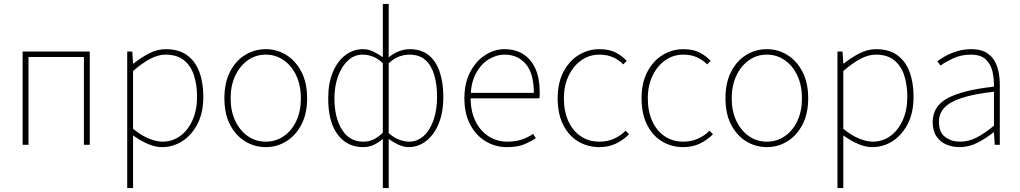

<svg xmlns="http://www.w3.org/2000/svg" viewBox="-20 -742 5226 984"><path d="M96 0V-478H440V0H410V-450H126V0Z M632 222V-478H658L662 -416H664Q700 -445 742.5 -467.5Q785 -490 830 -490Q895 -490 937.5 -460Q980 -430 1001 -375Q1022 -320 1022 -246Q1022 -165 992.5 -107.5Q963 -50 915 -19Q867 12 810 12Q776 12 738.5 -4Q701 -20 662 -48V42V222ZM812 -16Q864 -16 904 -45.5Q944 -75 967 -127Q990 -179 990 -246Q990 -307 974 -356Q958 -405 922.5 -433.5Q887 -462 828 -462Q791 -462 750 -440.5Q709 -419 662 -378V-82Q706 -46 745 -31Q784 -16 812 -16Z M1342 12Q1285 12 1236.5 -17.5Q1188 -47 1159 -103Q1130 -159 1130 -238Q1130 -318 1159 -374.5Q1188 -431 1236.5 -460.5Q1285 -490 1342 -490Q1399 -490 1447 -460.5Q1495 -431 1524.5 -374.5Q1554 -318 1554 -238Q1554 -159 1524.5 -103Q1495 -47 1447 -17.5Q1399 12 1342 12ZM1342 -16Q1393 -16 1434 -44Q1475 -72 1498.5 -122Q1522 -172 1522 -238Q1522 -304 1498.5 -354.5Q1475 -405 1434 -433.5Q1393 -462 1342 -462Q1291 -462 1250.5 -433.5Q1210 -405 1186 -354.5Q1162 -304 1162 -238Q1162 -172 1186 -122Q1210 -72 1250.5 -44Q1291 -16 1342 -16Z M1942 222V42V-30Q1921 -12 1896.5 0Q1872 12 1840 12Q1759 12 1710.5 -52.5Q1662 -117 1662 -238Q1662 -315 1685.5 -371.5Q1709 -428 1749.5 -459Q1790 -490 1840 -490Q1868 -490 1892.5 -478Q1917 -466 1942 -449V-520V-722H1972V-520V-448Q1996 -468 2024 -479Q2052 -490 2080 -490Q2138 -490 2176 -460Q2214 -430 2233 -375Q2252 -320 2252 -246Q2252 -165 2228 -107.5Q2204 -50 2163.5 -19Q2123 12 2074 12Q2051 12 2024.5 0.5Q1998 -11 1972 -30V42V222ZM1842 -16Q1868 -16 1891.5 -26Q1915 -36 1942 -62V-418Q1916 -443 1890 -452.5Q1864 -462 1838 -462Q1796 -462 1763.5 -432Q1731 -402 1712.5 -351Q1694 -300 1694 -238Q1694 -139 1732.5 -77.5Q1771 -16 1842 -16ZM2076 -16Q2119 -16 2151.5 -45.5Q2184 -75 2202 -127Q2220 -179 2220 -246Q2220 -307 2206 -356Q2192 -405 2161 -433.5Q2130 -462 2078 -462Q2054 -462 2027.5 -453Q2001 -444 1972 -418V-60Q2001 -34 2029 -25Q2057 -16 2076 -16Z M2578 12Q2518 12 2468.5 -18Q2419 -48 2389.5 -104Q2360 -160 2360 -238Q2360 -316 2389.5 -372.5Q2419 -429 2466 -459.5Q2513 -490 2566 -490Q2621 -490 2661.5 -464.5Q2702 -439 2724 -390Q2746 -341 2746 -270Q2746 -263 2746 -255Q2746 -247 2744 -238H2376V-266H2716Q2716 -365 2675 -413.5Q2634 -462 2566 -462Q2524 -462 2484 -437.5Q2444 -413 2418 -363.5Q2392 -314 2392 -240Q2392 -172 2416.5 -121.5Q2441 -71 2484 -43.5Q2527 -16 2580 -16Q2621 -16 2654 -27Q2687 -38 2712 -56L2726 -34Q2699 -16 2665.5 -2Q2632 12 2578 12Z M3052 12Q2991 12 2942.5 -17.5Q2894 -47 2866 -103Q2838 -159 2838 -238Q2838 -318 2868 -374.5Q2898 -431 2946.5 -460.5Q2995 -490 3052 -490Q3102 -490 3135 -473Q3168 -456 3192 -430L3174 -412Q3152 -435 3121.5 -448.5Q3091 -462 3052 -462Q3001 -462 2960 -433.5Q2919 -405 2894.5 -354.5Q2870 -304 2870 -238Q2870 -172 2892.5 -122Q2915 -72 2956 -44Q2997 -16 3052 -16Q3093 -16 3127.5 -31.5Q3162 -47 3186 -72L3204 -54Q3174 -24 3136.5 -6Q3099 12 3052 12Z M3482 12Q3421 12 3372.5 -17.5Q3324 -47 3296 -103Q3268 -159 3268 -238Q3268 -318 3298 -374.5Q3328 -431 3376.5 -460.5Q3425 -490 3482 -490Q3532 -490 3565 -473Q3598 -456 3622 -430L3604 -412Q3582 -435 3551.5 -448.5Q3521 -462 3482 -462Q3431 -462 3390 -433.5Q3349 -405 3324.5 -354.5Q3300 -304 3300 -238Q3300 -172 3322.5 -122Q3345 -72 3386 -44Q3427 -16 3482 -16Q3523 -16 3557.5 -31.5Q3592 -47 3616 -72L3634 -54Q3604 -24 3566.5 -6Q3529 12 3482 12Z M3910 12Q3853 12 3804.5 -17.5Q3756 -47 3727 -103Q3698 -159 3698 -238Q3698 -318 3727 -374.5Q3756 -431 3804.5 -460.5Q3853 -490 3910 -490Q3967 -490 4015 -460.5Q4063 -431 4092.5 -374.5Q4122 -318 4122 -238Q4122 -159 4092.5 -103Q4063 -47 4015 -17.5Q3967 12 3910 12ZM3910 -16Q3961 -16 4002 -44Q4043 -72 4066.5 -122Q4090 -172 4090 -238Q4090 -304 4066.5 -354.5Q4043 -405 4002 -433.5Q3961 -462 3910 -462Q3859 -462 3818.5 -433.5Q3778 -405 3754 -354.5Q3730 -304 3730 -238Q3730 -172 3754 -122Q3778 -72 3818.5 -44Q3859 -16 3910 -16Z M4272 222V-478H4298L4302 -416H4304Q4340 -445 4382.5 -467.5Q4425 -490 4470 -490Q4535 -490 4577.5 -460Q4620 -430 4641 -375Q4662 -320 4662 -246Q4662 -165 4632.5 -107.5Q4603 -50 4555 -19Q4507 12 4450 12Q4416 12 4378.5 -4Q4341 -20 4302 -48V42V222ZM4452 -16Q4504 -16 4544 -45.5Q4584 -75 4607 -127Q4630 -179 4630 -246Q4630 -307 4614 -356Q4598 -405 4562.5 -433.5Q4527 -462 4468 -462Q4431 -462 4390 -440.5Q4349 -419 4302 -378V-82Q4346 -46 4385 -31Q4424 -16 4452 -16Z M4898 12Q4861 12 4829.5 -1.5Q4798 -15 4779 -43.5Q4760 -72 4760 -117Q4760 -197 4836 -238.5Q4912 -280 5074 -298Q5075 -337 5066.5 -375Q5058 -413 5032 -437.5Q5006 -462 4956 -462Q4905 -462 4864 -442.5Q4823 -423 4800 -406L4784 -428Q4799 -440 4825 -454.5Q4851 -469 4885 -479.5Q4919 -490 4958 -490Q5014 -490 5046 -465Q5078 -440 5091 -399Q5104 -358 5104 -310V0H5078L5074 -64H5072Q5035 -34 4990.5 -11Q4946 12 4898 12ZM4900 -16Q4944 -16 4985 -37Q5026 -58 5074 -98V-272Q4969 -260 4907.5 -239.5Q4846 -219 4819 -189Q4792 -159 4792 -118Q4792 -63 4824.5 -39.5Q4857 -16 4900 -16Z"/></svg>

Font: SourceSans3VF
Style: Regular
Weight: 200
Designer: Paul D. Hunt
Foundry: Adobe
Version: Version 3.052;hotconv 1.1.0;makeotfexe 2.6.0